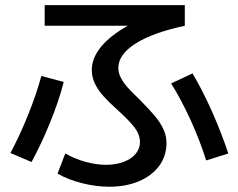

<svg xmlns="http://www.w3.org/2000/svg" viewBox="-20 -709 904 728"><path d="M198.2 -50.8 227.5 -127Q264.2 -106.4 304.9 -95.2Q345.7 -84 383.8 -84Q420.4 -84.5 449.5 -95.5Q478.5 -106.4 494.6 -126Q510.7 -145.5 510.7 -169.9Q510.7 -198.7 490 -225.8Q469.2 -252.9 425.8 -292Q392.6 -321.8 372.1 -344.7Q351.6 -367.7 339.8 -392.1Q328.1 -416.5 328.1 -443.4Q328.1 -488.8 362.8 -531.2Q397.5 -573.7 464.4 -611.3H149.4V-689.5H680.7V-611.3Q558.6 -585 493.7 -543.7Q428.7 -502.4 428.7 -451.2Q428.7 -432.1 438.5 -413.6Q448.2 -395 464.8 -376.5Q481.4 -357.9 510.7 -330.1Q546.9 -293.5 567.1 -269.3Q587.4 -245.1 599.4 -219.7Q611.3 -194.3 611.3 -167Q611.3 -118.2 584 -80.6Q556.6 -43 507.3 -22Q458 -1 394.5 -1Q343.8 -1 290.3 -14.6Q236.8 -28.3 198.2 -50.8ZM136.7 -420.9 221.7 -398.4Q203.6 -327.6 171.1 -247.3Q138.7 -167 99.6 -94.7L19.5 -128.9Q55.2 -195.3 86.9 -274.4Q118.7 -353.5 136.7 -420.9ZM628.9 -392.6 710 -430.7Q748 -366.7 783.9 -285.9Q819.8 -205.1 845.7 -127L761.7 -100.6Q738.8 -174.3 703.4 -252.2Q668 -330.1 628.9 -392.6Z"/></svg>

Font: Pretendard GOV Medium
Style: Regular
Weight: 500
Designer: Base glyphs from Inter by Rasmus Andersson; Hangeul glyphs from Noto Sans CJK(Source Han Sans) by Jang Soo-young and Kan
Foundry: Kil Hyung-jin
Version: Version 1.309